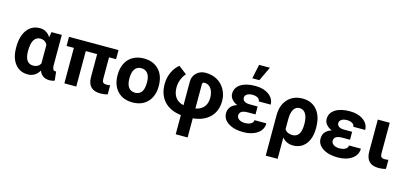

<svg xmlns="http://www.w3.org/2000/svg" viewBox="-79 -1374 4678 2199"><g transform="rotate(15 2260.0 -274.5)"><path d="M177.2 -250Q177.2 -103.5 277.3 -103.5Q335.4 -103.5 362.3 -150.4V-372.6Q335.4 -423.8 278.3 -423.8Q230 -423.8 203.6 -381.8Q177.2 -339.8 177.2 -250ZM503.4 -528.3V-163.6Q504.9 -106 538.1 -106Q544.9 -106 548.8 -107.9L560.5 -2Q536.1 10.3 499.5 10.3Q411.1 10.3 377.9 -71.3Q330.1 9.8 241.7 9.8Q151.4 9.8 96.2 -54.4Q41 -118.7 36.1 -230.5L35.6 -260.3Q35.6 -388.7 91.3 -463.4Q147 -538.1 242.7 -538.1Q323.2 -538.1 370.6 -464.8L380.9 -528.3Z M1175.8 -420.4H1092.3V-165Q1092.3 -136.2 1103.3 -123.3Q1114.3 -110.4 1146.5 -110.4Q1168 -110.4 1187.5 -114.3V-7.3Q1149.4 5.4 1102.5 5.4Q954.1 5.4 951.2 -144.5V-420.4H816.4V0H675.3V-420.4H588.9V-528.3H1175.8Z M1407.2 -359.9Q1379.9 -323.2 1379.9 -246.1Q1379.9 -177.2 1407.2 -141.1Q1434.1 -105.5 1483.9 -105.5Q1532.2 -105.5 1559.6 -140.6Q1586.9 -176.3 1586.9 -255.4Q1586.9 -322.8 1559.6 -359.9Q1532.2 -396 1482.9 -396Q1434.1 -396 1407.2 -359.9ZM1239.3 -249.5V-255.4Q1239.3 -329.6 1268.1 -388.2Q1297.4 -446.8 1352.1 -478.5Q1407.7 -510.7 1482.9 -511.2Q1588.9 -511.2 1654.1 -449Q1719.2 -386.7 1726.6 -279.8L1727.5 -246.1Q1727.5 -130.9 1662.1 -60.5Q1596.7 9.3 1483.9 9.3Q1370.6 9.3 1304.7 -60.5Q1239.3 -130.4 1239.3 -249.5Z M2199.2 -109.4Q2262.7 -121.6 2297.4 -162.6Q2332 -203.6 2332 -272.9Q2331.1 -340.8 2302.2 -381.3Q2273.4 -421.9 2224.1 -421.9Q2199.2 -421.9 2199.2 -396.5ZM2058.1 5.9Q1927.2 -10.3 1856.9 -87.2Q1786.6 -164.1 1786.6 -290.5Q1786.6 -365.7 1815.9 -429.9Q1845.2 -494.1 1896.5 -535.2L1993.2 -460Q1962.4 -426.3 1945.6 -381.8Q1928.7 -337.4 1927.7 -290.5Q1927.7 -140.1 2058.1 -110.8V-390.1Q2058.1 -453.1 2100.8 -494.4Q2143.6 -535.6 2207 -535.6Q2282.7 -535.6 2342.3 -503.7Q2401.9 -471.7 2437.5 -409.4Q2473.1 -347.2 2473.1 -272.9Q2473.1 -153.3 2401.6 -80.3Q2330.1 -7.3 2199.2 6.8V233.4H2058.1Z M2552.2 -149.4Q2552.2 -239.3 2651.9 -272Q2609.4 -289.6 2585.4 -319.1Q2561.5 -348.6 2561.5 -383.8Q2561.5 -455.6 2624.8 -496.6Q2688 -537.6 2797.4 -537.6Q2895.5 -537.6 2958 -492.2Q3020.5 -446.8 3020.5 -376H2879.4Q2879.4 -400.9 2854.7 -416Q2830.1 -431.2 2790 -431.2Q2750.5 -431.2 2726.6 -415Q2702.6 -398.9 2702.6 -372.6Q2702.6 -347.2 2724.6 -332Q2746.6 -316.9 2790.5 -316.9H2881.8V-222.7H2788.6Q2692.9 -222.2 2692.9 -159.7Q2692.9 -132.8 2719.5 -114.5Q2746.1 -96.2 2789.6 -96.2Q2834.5 -96.2 2861.1 -113.3Q2887.7 -130.4 2887.7 -156.2H3028.8Q3028.8 -81.1 2963.9 -35.6Q2898.9 9.8 2797.4 9.8Q2688.5 9.8 2620.4 -33.9Q2552.2 -77.6 2552.2 -149.4ZM2774.9 -781.7H2902.8L2823.2 -613.3H2739.3Z M3258.3 -148.4Q3285.6 -103.5 3350.6 -103.5Q3399.4 -103.5 3425.3 -140.4Q3451.2 -177.2 3451.2 -260.3Q3451.2 -339.4 3425 -381.6Q3398.9 -423.8 3351.1 -423.8Q3307.6 -423.8 3283 -383.5Q3258.3 -343.3 3258.3 -266.1ZM3357.9 -538.1Q3467.3 -538.1 3529.8 -463.4Q3592.3 -388.7 3592.3 -256.3V-250Q3592.3 -128.9 3536.9 -59.6Q3481.4 9.8 3387.7 9.8Q3308.1 9.8 3258.3 -49.3V203.1H3117.2V-277.3Q3117.2 -396.5 3183.1 -467.3Q3249 -538.1 3357.9 -538.1Z M3672.9 -149.4Q3672.9 -239.3 3772.5 -272Q3730 -289.6 3706.1 -319.1Q3682.1 -348.6 3682.1 -383.8Q3682.1 -455.6 3745.4 -496.6Q3808.6 -537.6 3918 -537.6Q4016.1 -537.6 4078.6 -492.2Q4141.1 -446.8 4141.1 -376H4000Q4000 -400.9 3975.3 -416Q3950.7 -431.2 3910.6 -431.2Q3871.1 -431.2 3847.2 -415Q3823.2 -398.9 3823.2 -372.6Q3823.2 -347.2 3845.2 -332Q3867.2 -316.9 3911.1 -316.9H4002.4V-222.7H3909.2Q3813.5 -222.2 3813.5 -159.7Q3813.5 -132.8 3840.1 -114.5Q3866.7 -96.2 3910.2 -96.2Q3955.1 -96.2 3981.7 -113.3Q4008.3 -130.4 4008.3 -156.2H4149.4Q4149.4 -81.1 4084.5 -35.6Q4019.5 9.8 3918 9.8Q3809.1 9.8 3741 -33.9Q3672.9 -77.6 3672.9 -149.4Z M4391.6 -528.3 4391.1 -165Q4391.1 -135.7 4402.6 -123Q4414.1 -110.4 4445.8 -110.4Q4467.3 -110.4 4486.8 -114.3V-7.3Q4448.7 5.4 4401.4 5.4Q4252.4 5.4 4250 -145.5V-528.3Z"/></g></svg>

Font: MAUL Bold
Style: Bold
Weight: 700
Designer: MAUL
Version: Version 1.0; 2020; ttfautohint (v1.8.3)